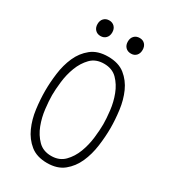

<svg xmlns="http://www.w3.org/2000/svg" viewBox="-223 -1049 1047 1173"><g transform="rotate(30 300.0 -462.5)"><path d="M300 -40Q357 -40 392.5 -76Q428 -112 447.5 -163.5Q467 -215 473.5 -271Q480 -327 480 -367Q480 -406 473.5 -461.5Q467 -517 447.5 -568Q428 -619 393 -654.5Q358 -690 300 -690Q242 -690 207 -654Q172 -618 152.5 -567Q133 -516 126.5 -460Q120 -404 120 -365Q120 -326 126.5 -270Q133 -214 152.5 -163Q172 -112 207.5 -76Q243 -40 300 -40ZM300 10Q227 10 182 -26.5Q137 -63 112 -119Q87 -175 78.5 -241Q70 -307 70 -367Q70 -425 78.5 -490.5Q87 -556 111.5 -611.5Q136 -667 181.5 -703.5Q227 -740 300 -740Q374 -740 419 -704Q464 -668 488.5 -613Q513 -558 521.5 -492.5Q530 -427 530 -369Q530 -309 521 -242Q512 -175 487 -119Q462 -63 417 -26.5Q372 10 300 10ZM410 -825Q386 -825 371.5 -840Q357 -855 357 -880Q357 -905 371.5 -920Q386 -935 410 -935Q433 -935 447 -920Q461 -905 461 -880Q461 -855 447 -840Q433 -825 410 -825ZM195 -825Q172 -825 157.5 -840Q143 -855 143 -880Q143 -905 157.5 -920Q172 -935 195 -935Q218 -935 232.5 -920Q247 -905 247 -880Q247 -855 232.5 -840Q218 -825 195 -825Z"/></g></svg>

Font: Maple Mono NL Thin
Style: Regular
Weight: 250
Monospace: yes
Designer: subframe7536
Version: Version 7.000